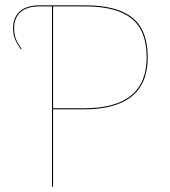

<svg xmlns="http://www.w3.org/2000/svg" viewBox="-20 -700 638 720"><path d="M534 -485Q534 -290 295 -290H179V0H175V-676H128Q81 -676 57 -654.5Q33 -633 33 -594Q33 -570 40 -553Q47 -536 61 -517L58 -515Q44 -535 36.5 -552.5Q29 -570 29 -594Q29 -635 54.5 -657.5Q80 -680 129 -680H299Q419 -680 476.5 -633.5Q534 -587 534 -485ZM530 -485Q530 -585 473.5 -630.5Q417 -676 299 -676H179V-294H296Q530 -294 530 -485Z"/></svg>

Font: FiraGO Four
Style: Regular
Weight: 100
Designer: bBox Type
Foundry: bBox Type GmbH
Version: Version 1.001